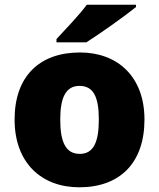

<svg xmlns="http://www.w3.org/2000/svg" viewBox="-20 -786 677 816"><path d="M558 -756V-766H349C316 -721 254 -657 220 -620V-606H347C401 -640 511 -718 558 -756ZM594 -278C594 -461 479 -563 320 -563C147 -563 42 -461 42 -278C42 -93 157 10 317 10C489 10 594 -93 594 -278ZM236 -278C236 -372 260 -421 318 -421C378 -421 400 -372 400 -278C400 -183 378 -132 319 -132C259 -132 236 -183 236 -278Z"/></svg>

Font: Noto Sans Bengali Black
Style: Regular
Weight: 900
Designer: Jelle Bosma - Monotype Design Team
Foundry: Monotype Imaging Inc.
Version: Version 2.003